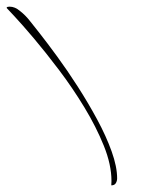

<svg xmlns="http://www.w3.org/2000/svg" viewBox="-124 -482 425 577"><path d="M211 75Q210 75 210.5 73.5Q211 72 211 62Q211 13 188 -44Q165 -101 129.5 -159.5Q94 -218 53.5 -271.5Q13 -325 -22.5 -367Q-58 -409 -81 -433.5Q-104 -458 -104 -458Q-104 -461 -100 -461.5Q-96 -462 -95 -462Q-79 -462 -64 -449Q-47 -436 -32.5 -417Q-18 -398 -4 -381Q18 -353 48 -312Q78 -271 109.5 -222Q141 -173 168 -123Q195 -73 211.5 -27Q228 19 228 54Q228 62 224 68.5Q220 75 211 75Z"/></svg>

Font: Sassy Frass
Style: Regular
Weight: 400
Designer: Robert E. Leuschke
Foundry: Robert E. Leuschke
Version: Version 1.010; ttfautohint (v1.8.3)